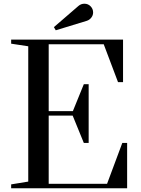

<svg xmlns="http://www.w3.org/2000/svg" viewBox="-20 -1013 761 1033"><path d="M40 0V-21L132 -36V-764L40 -778V-800H642V-571H615L538 -775H242V-415H372L431 -560H457V-244H431L371 -391H242V-24H556L638 -244H664V0ZM270 -867 402 -981Q416 -993 434 -993Q454 -993 467.5 -979Q481 -965 481 -946Q481 -931 471.5 -918.5Q462 -906 447 -901L280 -850Z"/></svg>

Font: Prata
Style: Regular
Weight: 400
Designer: Ivan Petrov
Foundry: Cyreal
Version: Version 2.000